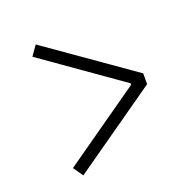

<svg xmlns="http://www.w3.org/2000/svg" viewBox="-110 -738 840 829"><g transform="rotate(-20 310.0 -323.0)"><path d="M105 -67 464 -319V-326L105 -578.5L136.5 -623.5L530 -347.5V-298L136.5 -22Z"/></g></svg>

Font: Monaspace Argon Var ExtraLight
Style: Regular
Weight: 200
Designer: Riley Cran and the Lettermatic Team
Version: Version 1.200 (Monaspace Argon Var)